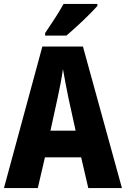

<svg xmlns="http://www.w3.org/2000/svg" viewBox="-20 -950 636 970"><path d="M426 0 390 -155H207L171 0H0L194 -715H399L596 0ZM326 -454Q319 -488 311 -529.5Q303 -571 298 -601Q294 -571 286.5 -531Q279 -491 271 -455L235 -290H362ZM472 -920Q456 -902 428.5 -874.5Q401 -847 370.5 -819Q340 -791 315 -770H208V-783Q233 -820 258 -858.5Q283 -897 301 -930H472Z"/></svg>

Font: Noto Sans Lao UI Cond ExtBd
Style: Regular
Weight: 800
Width: 3
Designer: Monotype Design Team
Foundry: Monotype Imaging Inc.
Version: Version 2.000; ttfautohint (v1.8.4.7-5d5b)